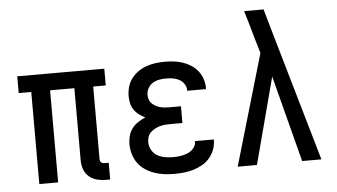

<svg xmlns="http://www.w3.org/2000/svg" viewBox="-51 -821 1602 914"><g transform="rotate(-5 750.0 -363.5)"><path d="M440 8H420Q398 8 377 2.5Q356 -3 339.5 -17Q323 -31 315.5 -51.5Q308 -72 308 -94V-440H192V0H102V-440H42V-520H458V-440H398V-94Q398 -89 399 -85Q400 -81 403.5 -78Q407 -75 411 -73.5Q415 -72 420 -72H440Z M747 8Q723 8 699 5Q675 2 652 -6Q629 -14 608.5 -27.5Q588 -41 574 -60.5Q560 -80 553 -103.5Q546 -127 546 -151Q546 -171 551 -190.5Q556 -210 568 -226Q580 -242 597 -253Q614 -264 632 -272Q617 -279 603 -289.5Q589 -300 579.5 -314Q570 -328 566 -345Q562 -362 562 -379Q562 -401 568 -423Q574 -445 587.5 -463Q601 -481 619.5 -494Q638 -507 659 -514.5Q680 -522 702.5 -525Q725 -528 747 -528Q769 -528 790.5 -525.5Q812 -523 833 -516Q854 -509 872.5 -497Q891 -485 904.5 -468Q918 -451 925 -430Q932 -409 932 -387V-381H842V-384Q842 -400 832.5 -414Q823 -428 809 -435.5Q795 -443 779 -445.5Q763 -448 747 -448Q730 -448 713.5 -445Q697 -442 683 -433.5Q669 -425 660.5 -409.5Q652 -394 652 -378Q652 -367 655.5 -356Q659 -345 667 -337Q675 -329 685 -323.5Q695 -318 705.5 -315Q716 -312 727.5 -311Q739 -310 750 -310H806V-230H750Q737 -230 724 -229Q711 -228 698.5 -224.5Q686 -221 674.5 -215Q663 -209 653.5 -200Q644 -191 640 -178.5Q636 -166 636 -153Q636 -133 646 -115.5Q656 -98 672.5 -88.5Q689 -79 708.5 -75.5Q728 -72 747 -72Q765 -72 783 -74.5Q801 -77 817.5 -84Q834 -91 846 -105Q858 -119 858 -137V-139H948V-135Q948 -112 939.5 -90Q931 -68 916 -50.5Q901 -33 880.5 -21.5Q860 -10 838 -3.5Q816 3 793 5.5Q770 8 747 8Z M1050 0 1205 -530 1183 -604Q1174 -637 1164.5 -669.5Q1155 -702 1145 -735H1238L1269 -626L1450 0H1358L1251 -413L1142 0Z"/></g></svg>

Font: Iosevka Medium
Style: Regular
Weight: 500
Monospace: yes
Designer: Belleve Invis
Foundry: Belleve Invis
Version: Version 32.5.0; ttfautohint (v1.8.4)